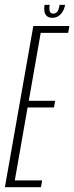

<svg xmlns="http://www.w3.org/2000/svg" viewBox="-48 -784 310 804"><path d="M-27.5 0H123.5L128.5 -28.5H14L67.5 -334H178L183 -362H72.5L122.5 -646.5H237.5L242.5 -675H91.5ZM171 -709.5Q186.5 -709.5 197.2 -717Q208 -724.5 215 -736.5Q222 -748.5 224.5 -763.5H201.5Q199.5 -751 196.2 -742.8Q193 -734.5 187.8 -730.8Q182.5 -727 174 -727Q167.5 -727 163.8 -731Q160 -735 159 -742.8Q158 -750.5 160 -763.5H138.5Q136 -748.5 138 -736.5Q140 -724.5 148 -717Q156 -709.5 171 -709.5Z"/></svg>

Font: Anybody ExtraCondensed ExtraLight
Style: Italic
Weight: 250
Width: 2
Italic angle: -10°
Version: Version 1.113;gftools[0.9.25]